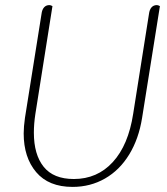

<svg xmlns="http://www.w3.org/2000/svg" viewBox="-20 -724 655 754"><path d="M73 -200Q73 -226 78 -261L143 -669Q145 -686 153 -695Q161 -704 174 -704Q179 -704 186 -700L119 -277Q113 -238 113 -203Q113 -117 151.5 -69Q190 -21 270 -21Q362 -21 423 -87.5Q484 -154 503 -277L565 -669Q567 -686 575 -695Q583 -704 596 -704Q601 -704 608 -700L538 -261Q525 -179 487.5 -117.5Q450 -56 392.5 -23Q335 10 265 10Q171 10 122 -48Q73 -106 73 -200Z"/></svg>

Font: Thasadith
Style: Italic
Weight: 400
Italic angle: -9°
Designer: Cadson Demak Co.,Ltd.
Foundry: Cadson Demak Co.,Ltd.
Version: Version 1.000; ttfautohint (v1.6)